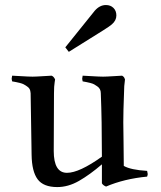

<svg xmlns="http://www.w3.org/2000/svg" viewBox="-20 -737 648 771"><path d="M28.8 -433.1Q46.4 -432.1 64 -431.2Q81.5 -430.2 91.8 -429.7Q102.1 -429.2 110.8 -429.2Q118.2 -429.2 127.9 -429.7Q137.7 -430.2 154.5 -431.2Q171.4 -432.1 187 -433.1Q195.8 -430.2 201.2 -418Q200.7 -414.1 199.5 -406.5Q198.2 -398.9 197.5 -388.4Q196.8 -377.9 196.8 -362.8L195.8 -130.9Q195.8 -43 249 -43Q298.3 -43 389.2 -107.9Q389.2 -253.4 384.8 -362.8Q384.8 -371.6 381.3 -378.4Q377.9 -385.3 370.8 -390.1Q363.8 -395 358.2 -398.2Q352.5 -401.4 341.8 -404.1Q331.1 -406.7 326.7 -407.5Q322.3 -408.2 312 -410.2Q310.1 -418 310.1 -421.9Q310.1 -425.3 312 -433.1Q329.1 -432.1 346.9 -431.2Q364.7 -430.2 375 -429.7Q385.3 -429.2 394 -429.2Q401.4 -429.2 411.1 -429.7Q420.9 -430.2 437.7 -431.2Q454.6 -432.1 470.2 -433.1Q472.7 -431.6 474.4 -430.4Q476.1 -429.2 477.3 -427.5Q478.5 -425.8 479 -425Q479.5 -424.3 480.5 -421.6Q481.4 -418.9 481.9 -418Q478 -391.6 478 -362.8Q475.1 -291 475.1 -246.1Q475.1 -222.7 476.1 -167.5Q477.1 -112.3 477.1 -70.8Q504.9 -54.7 570.8 -50.8Q573.2 -38.6 573.2 -38.1Q573.2 -35.2 570.8 -27.8Q478.5 -19 405.8 12.2Q393.1 6.8 389.2 -1V-77.1Q340.3 -35.2 297.1 -10.5Q253.9 14.2 210 14.2Q154.3 14.2 131.1 -17.1Q107.9 -48.3 106.9 -115.2L103 -362.8Q102.1 -374 98.9 -379.6Q95.7 -385.3 88.6 -390.1Q81.5 -395 75.7 -398.2Q69.8 -401.4 59.1 -404.1Q48.3 -406.7 43.9 -407.5Q39.6 -408.2 28.8 -410.2Q26.9 -418 26.9 -421.9Q26.9 -425.3 28.8 -433.1ZM242.2 -546.9 360.4 -693.8Q380.4 -716.8 405.3 -716.8Q423.8 -716.8 435.5 -705.3Q447.3 -693.8 447.3 -674.8Q447.3 -654.8 429.2 -639.2Q422.4 -632.8 394.5 -615.2L256.3 -528.8Z"/></svg>

Font: Jacques Francois
Style: Regular
Weight: 400
Designer: Manvel Shmavonyan, Alexei Vanyashin
Foundry: Cyreal (www.cyreal.org)
Version: Version 1.003